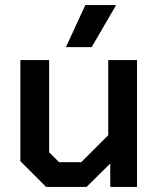

<svg xmlns="http://www.w3.org/2000/svg" viewBox="-20 -734 623 754"><path d="M60 -101V-498H173V-136L212 -97H299L405 -203V-498H518V0H413V-92L320 0H161ZM315 -714H436L340 -549H239Z"/></svg>

Font: Chakra Petch SemiBold
Style: Regular
Weight: 600
Designer: Katatrad Aksorn Co.,Ltd.
Foundry: Cadson Demak Co.,Ltd.
Version: Version 1.000; ttfautohint (v1.6)